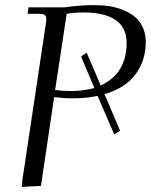

<svg xmlns="http://www.w3.org/2000/svg" viewBox="-20 -731 593 755"><path d="M65.9 3.9 67.9 -22 160.2 -637.2Q162.1 -650.9 162.1 -655.8Q162.1 -668.5 155.3 -672.6Q148.4 -676.8 129.9 -676.8H88.9L91.8 -702.1H233.9Q293 -710.9 352.1 -710.9Q383.3 -710.9 411.1 -706.5Q439 -702.1 465.6 -691.2Q492.2 -680.2 511.2 -664.1Q530.3 -647.9 541.7 -622.8Q553.2 -597.7 553.2 -565.9Q553.2 -493.7 513.2 -439.2Q473.1 -384.8 391.1 -360.8L452.1 -216.8L429.2 -202.1L363.8 -354Q319.8 -344.2 259.8 -344.2Q235.8 -344.2 192.9 -349.1L141.1 0ZM196.8 -377Q226.1 -373 259.8 -373Q306.6 -373 351.1 -384.8L298.8 -508.8L320.8 -523.9L376 -395Q426.3 -417.5 452.1 -460Q478 -502.4 478 -562Q478 -682.1 306.2 -682.1Q291.5 -682.1 275.4 -680.9Q259.3 -679.7 251 -678.2L242.2 -676.8Z"/></svg>

Font: Dihjauti S
Style: Italic
Weight: 400
Italic angle: -9°
Designer: T. Christopher White
Version: Version 3.0.0